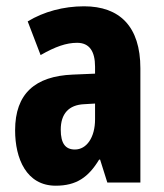

<svg xmlns="http://www.w3.org/2000/svg" viewBox="-20 -580 520 610"><path d="M247 -560C182 -560 119 -543 68 -512L109 -405C156 -432 191 -444 225 -444C264 -444 282 -417 282 -368V-346L211 -343C92 -338 28 -283 28 -166C28 -76 64 10 157 10C223 10 261 -17 295 -73H298L321 0H426V-363C426 -496 360 -560 247 -560ZM248 -249 282 -251V-201C282 -143 255 -105 218 -105C188 -105 173 -124 173 -168C173 -218 198 -247 248 -249Z"/></svg>

Font: Noto Sans Gujarati UI ExtraCondensed ExtraBold
Style: Regular
Weight: 800
Width: 2
Designer: Jelle Bosma - Monotype Design Team, Universal Thirst
Foundry: Monotype Imaging Inc.
Version: Version 2.106